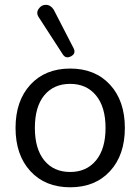

<svg xmlns="http://www.w3.org/2000/svg" viewBox="-20 -786 596 815"><path d="M246 -556 145 -712Q132 -731 144 -748.5Q156 -766 175.5 -765.5Q195 -765 208 -745L292 -582Q304 -559 281.5 -547Q259 -535 246 -556ZM447 -59.5Q384 9 278 9Q172 9 109 -59.5Q46 -128 46 -243Q46 -358 109 -426.5Q172 -495 278 -495Q384 -495 447 -426.5Q510 -358 510 -243Q510 -128 447 -59.5ZM278 -56Q347 -56 387.5 -105Q428 -154 428 -243Q428 -332 387.5 -381Q347 -430 278 -430Q208 -430 168 -381.5Q128 -333 128 -243Q128 -154 168 -105Q208 -56 278 -56Z"/></svg>

Font: Nunito
Style: Regular
Weight: 400
Designer: Vernon Adams
Foundry: Vernon Adams
Version: Version 3.602